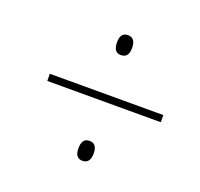

<svg xmlns="http://www.w3.org/2000/svg" viewBox="-84 -656 630 606"><g transform="rotate(20 231.0 -353.0)"><path d="M275 -530Q275 -564 249 -564Q224 -564 224 -531Q224 -497 249 -497Q275 -497 275 -530ZM440 -341V-365H59V-341ZM275 -176Q275 -209 249 -209Q224 -209 224 -175Q224 -142 249 -142Q275 -142 275 -176Z"/></g></svg>

Font: Noto Sans Display SemiCondensed Thin
Style: Italic
Weight: 250
Width: 4
Designer: Monotype Design team
Foundry: Monotype Imaging Inc.
Version: 1.000